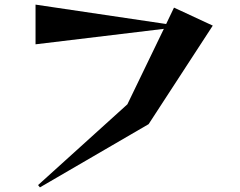

<svg xmlns="http://www.w3.org/2000/svg" viewBox="-20 -760 1040 832"><path d="M153 52 145 42 532 -308 690 -635 134 -568V-740L700 -656L734 -727L902 -649L624 -222Z"/></svg>

Font: Reggae One
Style: Regular
Weight: 400
Designer: Fontworks Inc.
Foundry: Fontworks Inc.
Version: Version 1.100